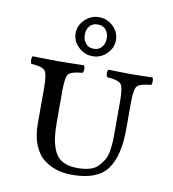

<svg xmlns="http://www.w3.org/2000/svg" viewBox="-78 -746 741 824"><g transform="rotate(10 292.0 -333.5)"><path d="M288.1 -645Q265.1 -645 252.7 -630.1Q240.2 -615.2 240.2 -591.8Q240.2 -569.8 253.2 -554.4Q266.1 -539.1 288.1 -539.1Q310.1 -539.1 323 -554.4Q335.9 -569.8 335.9 -591.8Q335.9 -615.7 323 -630.4Q310.1 -645 288.1 -645ZM376 -591.8Q376 -557.6 350.1 -532.2Q324.2 -506.8 288.1 -506.8Q252.9 -506.8 226.6 -532.5Q200.2 -558.1 200.2 -592Q200.2 -626 226.6 -651.4Q252.9 -676.8 288.1 -676.8Q323.2 -676.8 349.6 -651.9Q376 -627 376 -591.8ZM439 -337.9Q439 -397.9 427 -411.9Q415 -425.8 367.2 -429.2Q362.3 -434.1 362.1 -446Q361.8 -458 367.2 -461.9Q427.2 -460 461.9 -460Q498 -460 558.1 -461.9Q562 -458 562 -446Q562 -434.1 558.1 -429.2Q510.3 -425.3 498 -411.6Q485.8 -397.9 485.8 -337.9V-224.1Q485.8 -106 442.9 -48.1Q399.9 9.8 290 9.8Q254.9 9.8 224.9 1Q194.8 -7.8 167.5 -28.3Q140.1 -48.8 124 -87.9Q107.9 -127 107.9 -181.2V-337.9Q107.9 -397.9 95.9 -411.9Q84 -425.8 36.1 -429.2Q32.2 -434.1 32.2 -446Q32.2 -458 36.1 -461.9Q122.1 -460 147 -460Q174.8 -460 258.8 -461.9Q263.7 -458 263.9 -446Q264.2 -434.1 258.8 -429.2Q210.9 -425.3 199 -411.6Q187 -397.9 187 -337.9V-202.1Q187 -162.1 190.9 -134Q194.8 -106 206.3 -78.4Q217.8 -50.8 243.4 -36.9Q269 -22.9 307.1 -22.9Q339.4 -22.9 362.8 -30Q386.2 -37.1 400.1 -53Q414.1 -68.8 422.6 -84Q431.2 -99.1 434.6 -125Q438 -150.9 438.5 -166.5Q439 -182.1 439 -210.9Z"/></g></svg>

Font: Linux Libertine Capitals
Style: Small Caps
Weight: 400
Designer: Philipp H. Poll
Foundry: Philipp H. Poll
Version: Version 5.1.3